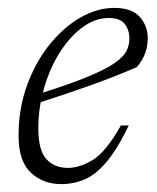

<svg xmlns="http://www.w3.org/2000/svg" viewBox="-20 -456 397 486"><path d="M306 -138.5Q277 -78.5 250 -46.5Q223 -14.5 195 -2.2Q167 10 135 10Q89 10 58 -19Q27 -48 27 -112.5Q27 -182 48.8 -241Q70.5 -300 106 -343.8Q141.5 -387.5 184 -411.8Q226.5 -436 269 -436Q314 -436 334 -413Q354 -390 354 -360Q354 -317 326 -286Q274.5 -263.5 212.5 -241.2Q150.5 -219 83 -197.5Q77 -164.5 77 -132Q77 -74.5 97.8 -52.8Q118.5 -31 151.5 -31Q182.5 -31 215.8 -51.8Q249 -72.5 286 -138.5ZM255 -410.5Q219.5 -410.5 186.2 -385Q153 -359.5 127.2 -316.5Q101.5 -273.5 88.5 -221.5Q162.5 -245 206.2 -263.5Q250 -282 271.8 -297.5Q293.5 -313 300.5 -327.8Q307.5 -342.5 307.5 -358Q307.5 -380 295.8 -395.2Q284 -410.5 255 -410.5Z"/></svg>

Font: Newsreader Text Light
Style: Italic
Weight: 300
Italic angle: -17°
Designer: Hugues Gentile
Foundry: Production Type
Version: Version 1.001